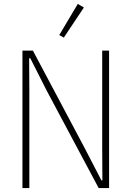

<svg xmlns="http://www.w3.org/2000/svg" viewBox="-20 -955 668 975"><path d="M217 -495 134 -659H128L129 -495V0H94V-698H147L410 -203L495 -39H500L499 -203V-698H534V0H481ZM304 -764 281 -777 375 -935 406 -917Z"/></svg>

Font: IBM Plex Sans Cond ExtLt
Style: Regular
Weight: 200
Width: 3
Designer: Mike Abbink, Paul van der Laan, Pieter van Rosmalen
Foundry: Bold Monday
Version: Version 1.3